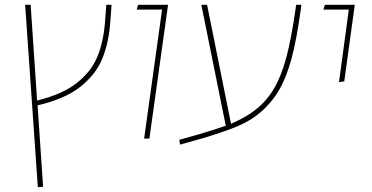

<svg xmlns="http://www.w3.org/2000/svg" viewBox="-20 -579 1555 802"><path d="M446 -559 441 -491Q435 -402 407.5 -334.5Q380 -267 315 -216Q250 -165 137 -139L160 201L138 203L85 -559H108L135 -159Q241 -185 301.5 -233Q362 -281 387.5 -344Q413 -407 419 -492L424 -559Z M657 -539H551L557 -559H682L604 0H582Z M1239 -559 1236 -537Q1219 -413 1197.5 -333.5Q1176 -254 1145 -201.5Q1114 -149 1067 -109Q1026 -74 969.5 -50.5Q913 -27 818 1L732 25L729 5L814 -19Q885 -40 923 -54L821 -559H845L945 -62Q1012 -91 1053 -125Q1097 -161 1126.5 -212.5Q1156 -264 1176.5 -341Q1197 -418 1214 -538L1217 -559Z M1437 -539H1331L1337 -559H1462L1418 -239L1396 -236Z"/></svg>

Font: FiraGO Thin
Style: Italic
Weight: 100
Italic angle: -8°
Designer: bBox Type GmbH
Foundry: bBox Type GmbH
Version: Version 1.001